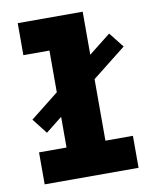

<svg xmlns="http://www.w3.org/2000/svg" viewBox="-77 -721 612 779"><g transform="rotate(-10 228.5 -331.5)"><path d="M43.9 0V-131.8H157.2V-258.3L89.4 -204.6L40.5 -267.1L157.2 -359.4V-531.2H49.8V-663.1H317.4V-485.8L407.7 -557.1L456.5 -495.1L317.4 -385.3V-131.8H430.7V0Z"/></g></svg>

Font: Anaheim ExtraBold
Style: Regular
Weight: 800
Version: Version 2.001